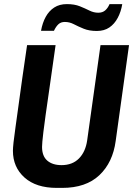

<svg xmlns="http://www.w3.org/2000/svg" viewBox="-20 -906 649 936"><path d="M257 10Q156 10 99.5 -40.5Q43 -91 43 -171Q43 -184 46 -212.5Q49 -241 55.5 -285.5Q62 -330 70 -390Q78 -450 88.5 -524Q99 -598 112 -686H251Q234 -565 222 -482Q210 -399 202.5 -346Q195 -293 191.5 -262.5Q188 -232 186.5 -216Q185 -200 185 -190Q185 -145 210.5 -123Q236 -101 280 -101Q333 -101 365 -133.5Q397 -166 405 -222L470 -686H609L544 -219Q530 -114 464.5 -52Q399 10 283 10ZM180 -756Q187 -795 203 -824Q219 -853 244.5 -869.5Q270 -886 306 -886Q343 -886 369 -875.5Q395 -865 416 -854.5Q437 -844 459 -844Q480 -844 493 -855.5Q506 -867 514 -886H576Q570 -849 554 -819Q538 -789 513 -772Q488 -755 452 -755Q415 -755 388 -766Q361 -777 340 -788Q319 -799 296 -799Q277 -799 265 -788Q253 -777 243 -756Z"/></svg>

Font: Chivo Mono SemiBold
Style: Italic
Weight: 600
Italic angle: -8.05°
Monospace: yes
Version: Version 1.008